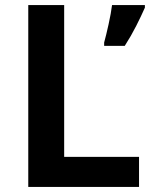

<svg xmlns="http://www.w3.org/2000/svg" viewBox="-20 -734 598 754"><path d="M91 0V-714H232V-118H526V0ZM549 -714H420Q416 -682 406.5 -639Q397 -596 389 -567V-554H470Q495 -593 515 -632.5Q535 -672 549 -704Z"/></svg>

Font: Noto Sans UI
Style: Bold
Weight: 700
Designer: Monotype Design Team
Foundry: Monotype Imaging Inc.
Version: Version 1.901